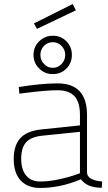

<svg xmlns="http://www.w3.org/2000/svg" viewBox="-20 -922 535 951"><path d="M411 -353V-65Q415 -29 486 -23L484 8Q411 8 381 -34Q279 9 179 9Q117 9 82.5 -28Q48 -65 48 -133.5Q48 -202 81 -238Q114 -274 186 -281L376 -301V-353Q376 -417 348.5 -446Q321 -475 265 -475Q208 -475 107 -462L76 -458L73 -491Q185 -509 265 -509Q411 -509 411 -353ZM190 -250Q133 -244 109 -217Q85 -190 85 -136Q85 -82 109.5 -52.5Q134 -23 178 -23Q222 -23 271 -33.5Q320 -44 348 -54L376 -64V-269ZM174 -583Q146 -610 146 -650Q146 -690 174 -717.5Q202 -745 242 -745Q282 -745 309 -717.5Q336 -690 336 -650Q336 -610 309 -582.5Q282 -555 241.5 -555Q201 -555 174 -583ZM198 -695Q180 -676 180 -650Q180 -624 198 -605Q216 -586 241.5 -586Q267 -586 285 -605Q303 -624 303 -650Q303 -676 285 -694.5Q267 -713 241.5 -713Q216 -713 198 -695ZM148 -806 340 -902 356 -871 163 -779Z"/></svg>

Font: Titillium Web[RUS by Daymarius]
Style: Regular
Weight: 200
Designer: Cyrillization by Daymarius
Foundry: Cyrillization by Daymarius
Version: Version 1.002 September 11, 2018